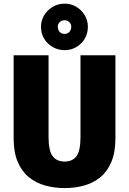

<svg xmlns="http://www.w3.org/2000/svg" viewBox="-20 -996 690 1028"><path d="M326 11Q271.5 11 222.5 -2.5Q173.5 -16 135.2 -46.8Q97 -77.5 75 -129Q53 -180.5 53 -256V-700H240V-264Q240 -188.5 262 -159.8Q284 -131 326 -131Q368 -131 389.5 -159.8Q411 -188.5 411 -264V-700H598V-256Q598 -180.5 576.2 -129Q554.5 -77.5 516.8 -46.8Q479 -16 430 -2.5Q381 11 326 11ZM326.5 -727.5Q291.5 -727.5 262.8 -743.8Q234 -760 216.8 -788.2Q199.5 -816.5 199.5 -852.5Q199.5 -886.5 216.8 -914.8Q234 -943 262.8 -959.8Q291.5 -976.5 326.5 -976.5Q360 -976.5 388.2 -959.8Q416.5 -943 433.5 -914.8Q450.5 -886.5 450.5 -852.5Q450.5 -816.5 433.5 -788.2Q416.5 -760 388.2 -743.8Q360 -727.5 326.5 -727.5ZM326.5 -814.5Q341 -814.5 351.2 -825.2Q361.5 -836 361.5 -853Q361.5 -867.5 351.2 -877.5Q341 -887.5 326.5 -887.5Q309.5 -887.5 299.5 -877.5Q289.5 -867.5 289.5 -853Q289.5 -836 299.5 -825.2Q309.5 -814.5 326.5 -814.5Z"/></svg>

Font: Trispace ExtraBold
Style: Regular
Weight: 800
Designer: Tyler Finck
Foundry: Etcetera Type Company
Version: Version 1.210; ttfautohint (v1.8.3)